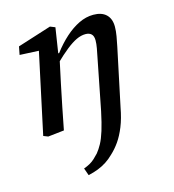

<svg xmlns="http://www.w3.org/2000/svg" viewBox="-110 -599 847 933"><g transform="rotate(-15 313.0 -132.5)"><path d="M80 9 57 0 150 -434 173 -404 48 -410 56 -451 226 -505 251 -495 230 -360 234 -355 206 -224Q194 -168 183 -112Q172 -56 161 0ZM221 241 208 204Q225 198 238.5 190.5Q252 183 263.5 172.5Q275 162 286 150Q300 133 312.5 110Q325 87 336.5 50Q348 13 360 -44L410 -298Q415 -322 419 -344Q423 -366 423 -383Q423 -405 412.5 -415Q402 -425 383 -425Q361 -425 337.5 -414Q314 -403 285 -380Q256 -357 219 -321L218 -369H236Q267 -410 301 -440.5Q335 -471 371 -488.5Q407 -506 444 -506Q486 -506 508.5 -484.5Q531 -463 531 -423Q531 -401 526.5 -375.5Q522 -350 517 -326L456 -37Q446 17 430 56.5Q414 96 394.5 124Q375 152 351 174Q334 191 314 204Q294 217 271 226Q248 235 221 241Z"/></g></svg>

Font: Source Serif 4 Medium
Style: Italic
Weight: 500
Italic angle: -12°
Designer: Frank Grießhammer
Foundry: Adobe Systems Incorporated
Version: Version 4.004;hotconv 1.0.116;makeotfexe 2.5.65601